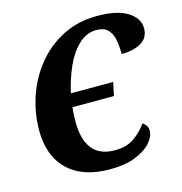

<svg xmlns="http://www.w3.org/2000/svg" viewBox="-108 -822 882 930"><g transform="rotate(-15 333.0 -357.0)"><path d="M332 10Q195 10 121 -61Q47 -132 47 -260Q47 -348 75.5 -431Q104 -514 158 -580Q212 -646 288.5 -685Q365 -724 460 -724Q563 -724 614.5 -690.5Q666 -657 666 -609Q666 -560 627.5 -537.5Q589 -515 529 -515Q529 -555 522.5 -587.5Q516 -620 497 -639.5Q478 -659 440 -659Q390 -659 350.5 -621.5Q311 -584 284 -523.5Q257 -463 242 -395H454L440 -328H232Q228 -292 228 -257Q228 -73 377 -73Q437 -73 475.5 -100.5Q514 -128 539 -164Q549 -159 556.5 -148Q564 -137 564 -122Q564 -92 537 -61.5Q510 -31 458.5 -10.5Q407 10 332 10Z"/></g></svg>

Font: Noto Serif SemiCondensed ExtraBold
Style: Italic
Weight: 800
Width: 4
Italic angle: -12°
Designer: Monotype Design Team
Foundry: Monotype Imaging Inc.
Version: Version 2.014; ttfautohint (v1.8.4.7-5d5b)